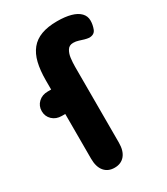

<svg xmlns="http://www.w3.org/2000/svg" viewBox="-169 -703 686 789"><g transform="rotate(-30 174.0 -309.0)"><path d="M72 -398H56Q29 -398 11.5 -381.5Q-6 -365 -6 -340Q-6 -315 11.5 -298.5Q29 -282 56 -282H72V-70Q72 -31 89.5 -10Q107 11 138 11Q169 11 186.5 -10Q204 -31 204 -70V-430Q204 -450 206.5 -470Q209 -490 218 -504.5Q227 -519 246 -519Q259 -519 271 -515Q283 -511 293.5 -508Q304 -505 314 -504Q339 -504 346.5 -523.5Q354 -543 354 -563Q354 -584 339.5 -599Q325 -614 298 -621.5Q271 -629 233 -629Q189 -629 158 -617.5Q127 -606 108 -582.5Q89 -559 80.5 -524Q72 -489 72 -442Z"/></g></svg>

Font: Beiruti ExtraBold
Style: Regular
Weight: 800
Designer: Arlette Boutros
Foundry: Boutros
Version: Version 1.41